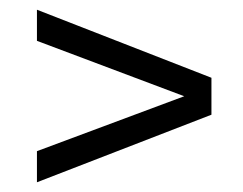

<svg xmlns="http://www.w3.org/2000/svg" viewBox="-20 -522 499 395"><path d="M56 -502 415 -362V-286L56 -147V-211L359 -324L56 -438Z"/></svg>

Font: Khand
Style: Regular
Weight: 400
Designer: Devanagari: Sanchit Sawaria, Jyotish Sonowal; Latin: Satya Rajpurohit
Foundry: Indian Type Foundry
Version: Version 1.100;PS 1.0;hotconv 1.0.78;makeotf.lib2.5.61930; tt